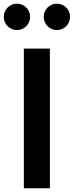

<svg xmlns="http://www.w3.org/2000/svg" viewBox="-63 -1011 396 1031"><path d="M65 0V-750H205V0ZM242.7 -849.5Q227.7 -849.5 214.8 -855.2Q201.8 -860.9 192.3 -870.5Q182.7 -880 177.3 -893Q171.8 -905.9 171.8 -920.5Q171.8 -935 177.3 -948Q182.7 -960.9 192.3 -970.5Q201.8 -980 214.8 -985.7Q227.7 -991.4 242.7 -991.4Q257.3 -991.4 270.2 -985.7Q283.2 -980 292.7 -970.5Q302.3 -960.9 307.7 -948Q313.2 -935 313.2 -920.5Q313.2 -905.9 307.7 -893Q302.3 -880 292.7 -870.5Q283.2 -860.9 270.2 -855.2Q257.3 -849.5 242.7 -849.5ZM28.2 -849.5Q13.2 -849.5 0.2 -855.2Q-12.7 -860.9 -22.3 -870.5Q-31.8 -880 -37.3 -893Q-42.7 -905.9 -42.7 -920.5Q-42.7 -935 -37.3 -948Q-31.8 -960.9 -22.3 -970.5Q-12.7 -980 0.2 -985.7Q13.2 -991.4 28.2 -991.4Q42.7 -991.4 55.7 -985.7Q68.6 -980 78.2 -970.5Q87.7 -960.9 93.2 -948Q98.6 -935 98.6 -920.5Q98.6 -905.9 93.2 -893Q87.7 -880 78.2 -870.5Q68.6 -860.9 55.7 -855.2Q42.7 -849.5 28.2 -849.5Z"/></svg>

Font: Spartan
Style: Bold
Weight: 700
Designer: Matt Bailey, Mirko Velimirovic
Foundry: Matt Bailey
Version: Version 1.005